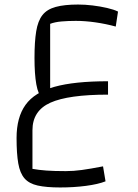

<svg xmlns="http://www.w3.org/2000/svg" viewBox="-20 -501 609 846"><path d="M245 325Q184 325 146 316.5Q108 308 88 285Q68 262 60.5 219Q53 176 53 107Q53 16 92.5 -39Q132 -94 220 -118.5Q308 -143 456 -143V-84Q281 -84 202 -48.5Q123 -13 123 73V243Q150 248 184.5 250.5Q219 253 270 253Q304 253 340.5 248Q377 243 434 232L445 298Q412 311 358.5 318Q305 325 245 325ZM170 -59Q148 -84 140 -129.5Q132 -175 132 -246Q132 -317 139.5 -363Q147 -409 167 -434.5Q187 -460 225.5 -470.5Q264 -481 324 -481Q355 -481 388 -477Q421 -473 451.5 -466Q482 -459 500 -450L490 -384Q446 -396 400.5 -402.5Q355 -409 314 -409Q281 -409 251.5 -406.5Q222 -404 201 -396V-83Z"/></svg>

Font: Changa ExtraLight Light
Style: Regular
Weight: 300
Version: Version 3.002; ttfautohint (v1.8.2)